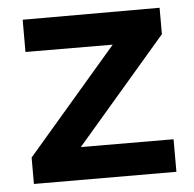

<svg xmlns="http://www.w3.org/2000/svg" viewBox="-44 -578 629 623"><g transform="rotate(-5 270.5 -266.5)"><path d="M52 -534V-429L336 -428L42 -86V0L506 1V-105L204 -106L498 -448V-534Z"/></g></svg>

Font: Argentum Sans Medium
Style: Regular
Weight: 500
Designer: Julieta Ulanovsky
Foundry: Julieta Ulanovsky
Version: Version 5.001;January 29, 2019;FontCreator 11.5.0.2425 64-bi